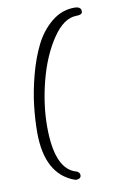

<svg xmlns="http://www.w3.org/2000/svg" viewBox="-87 -784 559 872"><g transform="rotate(-10 192.5 -347.5)"><path d="M186 37Q55 -10 55 -204Q55 -262 62.5 -327.5Q70 -393 89.5 -466.5Q109 -540 138 -598Q167 -656 214 -694.5Q261 -733 319 -733Q350 -733 350 -712Q350 -707 349 -704Q348 -701 341.5 -698Q335 -695 323 -695Q264 -695 212 -617.5Q160 -540 132 -431.5Q104 -323 104 -222Q104 -36 189 -2Q215 4 215 21Q215 32 205 36Q195 40 186 37Z"/></g></svg>

Font: Bonbon
Style: Regular
Weight: 400
Designer: Ksenia Erulevich
Foundry: Cyreal (www.cyreal.org)
Version: Version 1.000